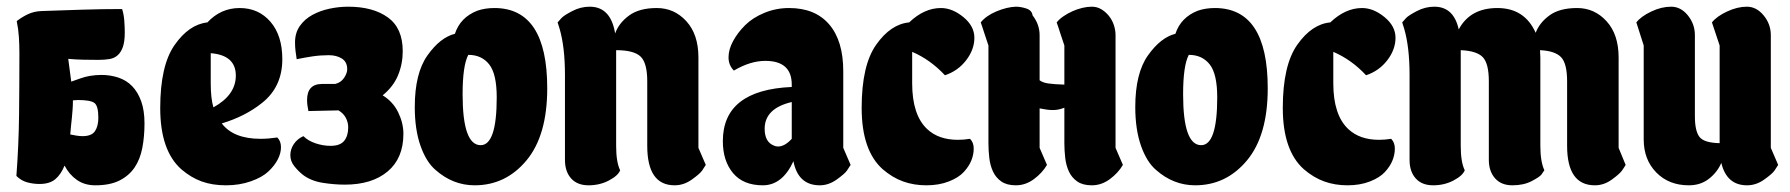

<svg xmlns="http://www.w3.org/2000/svg" viewBox="-20 -554 5352 574"><path d="M29 -28Q36 -121 37 -212Q38 -303 38 -396Q38 -419 36.5 -443Q35 -467 30 -491Q47 -504 64.5 -512Q82 -520 104 -521Q164 -523 224 -525Q284 -527 345 -527Q350 -512 351.5 -493Q353 -474 353 -457Q353 -430 347.5 -414Q342 -398 332 -389Q322 -380 307.5 -377.5Q293 -375 274 -375Q251 -375 229 -375.5Q207 -376 184 -378L193 -310Q204 -314 220 -319.5Q236 -325 248 -327Q266 -330 283 -330Q310 -330 334 -322Q358 -314 375 -296.5Q392 -279 402 -251.5Q412 -224 412 -185Q412 -146 405.5 -112Q399 -78 382.5 -53.5Q366 -29 337.5 -14.5Q309 0 265 0Q233 0 210 -16Q187 -32 173 -59Q162 -32 145 -18Q128 -4 98 -4Q79 -4 61 -9Q43 -14 29 -28ZM227 -147Q254 -147 264 -162Q274 -177 274 -202Q274 -237 262.5 -246Q251 -255 213 -255Q209 -255 205.5 -254.5Q202 -254 198 -254Q198 -239 197 -226.5Q196 -214 195 -203Q194 -192 192.5 -179.5Q191 -167 190 -152Q200 -150 209 -148.5Q218 -147 227 -147Z M522 -48Q459 -104 459 -231Q459 -358 502 -419.5Q545 -481 600 -487Q640 -530 696.5 -530Q753 -530 788.5 -489Q824 -448 824 -377Q824 -294 763 -246Q713 -206 643 -185Q678 -139 759 -139Q782 -139 809 -143Q820 -132 820 -114Q820 -96 810.5 -77.5Q801 -59 782.5 -41.5Q764 -24 730 -12Q696 0 655.5 0Q615 0 583 -11.5Q551 -23 522 -48ZM610 -395V-305Q610 -260 618 -233Q685 -270 685 -328Q685 -389 610 -395Z M1011 -2Q979 -2 944.5 -7.5Q910 -13 886 -31Q872 -42 860 -57Q848 -72 848 -90Q848 -108 858.5 -123.5Q869 -139 887 -147Q901 -133 923.5 -125.5Q946 -118 968 -118Q997 -118 1009 -133Q1021 -148 1021 -173Q1021 -188 1014 -201.5Q1007 -215 992 -224Q912 -222 902 -222Q898 -241 898 -255Q898 -303 943 -303H982Q999 -307 1008.5 -321Q1018 -335 1018 -347Q1018 -369 1002 -379Q986 -389 963 -389Q938 -389 914.5 -385.5Q891 -382 867 -377Q865 -389 863.5 -401.5Q862 -414 862 -427Q862 -456 876.5 -476.5Q891 -497 914 -509.5Q937 -522 965 -528Q993 -534 1021 -534Q1095 -534 1139.5 -502Q1184 -470 1184 -401Q1184 -363 1170 -329Q1156 -295 1124 -269Q1155 -250 1170.5 -218Q1186 -186 1186 -154Q1186 -81 1139 -41.5Q1092 -2 1011 -2Z M1399 0Q1334 0 1282 -46Q1254 -70 1237 -118.5Q1220 -167 1220 -234Q1220 -335 1258 -388.5Q1296 -442 1340 -453Q1356 -502 1407 -522Q1430 -530 1458 -530Q1616 -530 1616 -290Q1616 -149 1554 -74.5Q1492 0 1399 0ZM1417 -120Q1465 -120 1465 -263Q1465 -333 1442.5 -361.5Q1420 -390 1380 -390Q1363 -358 1363 -272Q1363 -120 1417 -120Z M1822 -118Q1822 -69 1834 -45Q1828 -29 1800.5 -14.5Q1773 0 1739.5 0Q1706 0 1687.5 -20.5Q1669 -41 1669 -76V-330Q1669 -413 1653 -468L1647 -487Q1651 -492 1658.5 -500Q1666 -508 1691 -521Q1716 -534 1743 -534Q1806 -534 1819 -454Q1830 -485 1860.5 -507.5Q1891 -530 1943.5 -530Q1996 -530 2032 -490.5Q2068 -451 2068 -382V-112L2090 -61Q2086 -54 2079 -44Q2072 -34 2048 -17Q2024 0 1997 0Q1915 0 1915 -118V-311Q1915 -366 1895 -385Q1875 -404 1822 -404Z M2347 -301Q2347 -372 2268 -372Q2223 -372 2174 -343Q2158 -359 2158 -382.5Q2158 -406 2171.5 -431Q2185 -456 2207.5 -478.5Q2230 -501 2265 -515.5Q2300 -530 2339 -530Q2417 -530 2459 -481Q2501 -432 2501 -341V-112L2523 -61Q2519 -54 2512 -44Q2505 -34 2481 -17Q2457 0 2431 0Q2366 0 2352 -72Q2319 0 2260.5 0Q2202 0 2171.5 -36.5Q2141 -73 2141 -132Q2141 -285 2347 -294ZM2293 -119Q2299 -116 2306 -116Q2326 -116 2347 -139V-249Q2266 -230 2266 -169Q2266 -130 2293 -119Z M2619 -48Q2556 -104 2556 -231.5Q2556 -359 2599.5 -420.5Q2643 -482 2698 -487Q2743 -530 2793 -530Q2827 -530 2860 -503Q2893 -476 2893 -441Q2893 -406 2868.5 -374Q2844 -342 2805 -329Q2761 -376 2707 -399V-305Q2707 -210 2752 -168Q2786 -136 2844 -136Q2861 -136 2880 -139Q2891 -128 2891 -110Q2891 -92 2884 -74.5Q2877 -57 2861.5 -40Q2846 -23 2816.5 -11.5Q2787 0 2749.5 0Q2712 0 2680 -11.5Q2648 -23 2619 -48Z M3162 -232Q3145 -225 3128 -225Q3117 -225 3108 -226.5Q3099 -228 3088 -230V-112L3110 -61Q3096 -37 3071 -18.5Q3046 0 3017 0Q2990 0 2973.5 -11.5Q2957 -23 2948.5 -41.5Q2940 -60 2937.5 -82.5Q2935 -105 2935 -126V-418Q2935 -418 2931.5 -428.5Q2928 -439 2924 -451Q2920 -463 2916.5 -474Q2913 -485 2912 -487Q2928 -507 2959 -520Q2990 -533 3017 -534Q3032 -534 3048.5 -528.5Q3065 -523 3067 -508Q3088 -481 3088 -449V-314Q3097 -307 3114 -304.5Q3131 -302 3162 -301V-418Q3162 -418 3158.5 -428.5Q3155 -439 3151 -451Q3147 -463 3143.5 -474Q3140 -485 3139 -487Q3147 -497 3159.5 -505.5Q3172 -514 3186.5 -520.5Q3201 -527 3216 -530.5Q3231 -534 3244 -534Q3260 -534 3273 -526Q3286 -518 3295.5 -506Q3305 -494 3310 -479Q3315 -464 3315 -449V-112L3337 -61Q3323 -37 3298 -18.5Q3273 0 3244 0Q3217 0 3200.5 -11.5Q3184 -23 3175.5 -41.5Q3167 -60 3164.5 -82.5Q3162 -105 3162 -126Z M3553 0Q3488 0 3436 -46Q3408 -70 3391 -118.5Q3374 -167 3374 -234Q3374 -335 3412 -388.5Q3450 -442 3494 -453Q3510 -502 3561 -522Q3584 -530 3612 -530Q3770 -530 3770 -290Q3770 -149 3708 -74.5Q3646 0 3553 0ZM3571 -120Q3619 -120 3619 -263Q3619 -333 3596.5 -361.5Q3574 -390 3534 -390Q3517 -358 3517 -272Q3517 -120 3571 -120Z M3878 -48Q3815 -104 3815 -231.5Q3815 -359 3858.5 -420.5Q3902 -482 3957 -487Q4002 -530 4052 -530Q4086 -530 4119 -503Q4152 -476 4152 -441Q4152 -406 4127.5 -374Q4103 -342 4064 -329Q4020 -376 3966 -399V-305Q3966 -210 4011 -168Q4045 -136 4103 -136Q4120 -136 4139 -139Q4150 -128 4150 -110Q4150 -92 4143 -74.5Q4136 -57 4120.5 -40Q4105 -23 4075.5 -11.5Q4046 0 4008.5 0Q3971 0 3939 -11.5Q3907 -23 3878 -48Z M4347 -118Q4347 -69 4359 -45Q4353 -29 4325.5 -14.5Q4298 0 4264.5 0Q4231 0 4212.5 -20.5Q4194 -41 4194 -76V-330Q4194 -413 4178 -468L4172 -487Q4176 -492 4183.5 -500Q4191 -508 4216 -521Q4241 -534 4268 -534Q4326 -534 4341 -466Q4375 -530 4456.5 -530Q4538 -530 4571 -456Q4583 -487 4613 -508.5Q4643 -530 4695 -530Q4747 -530 4783 -490.5Q4819 -451 4819 -382V-112L4840 -61Q4836 -54 4829 -44Q4822 -34 4798.5 -17Q4775 0 4748 0Q4665 0 4665 -118V-311Q4665 -364 4647 -383Q4629 -402 4584 -404L4585 -382V-118Q4585 -71 4597 -45Q4594 -40 4588.5 -32.5Q4583 -25 4559 -12.5Q4535 0 4501.5 0Q4468 0 4449.5 -21Q4431 -42 4431 -76V-311Q4431 -364 4413 -383Q4395 -402 4347 -404Z M5274 -112 5296 -61Q5292 -54 5285 -44Q5278 -34 5254 -17Q5230 0 5203 0Q5142 0 5126 -67Q5114 -39 5089 -19.5Q5064 0 5029 0Q4969 0 4931.5 -38.5Q4894 -77 4894 -137V-418L4872 -487Q4886 -505 4916.5 -519.5Q4947 -534 4976 -534Q5005 -534 5026 -508Q5047 -482 5047 -449V-206Q5047 -163 5060.5 -145Q5074 -127 5121 -126V-418L5098 -487Q5112 -505 5143 -519.5Q5174 -534 5202.5 -534Q5231 -534 5252.5 -508Q5274 -482 5274 -449Z"/></svg>

Font: Chela One Cyrilic
Style: Regular
Weight: 400
Designer: Miguel Hernandez
Foundry: LatinoType
Version: Version 1.001